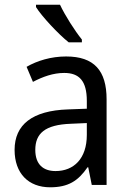

<svg xmlns="http://www.w3.org/2000/svg" viewBox="-20 -786 548 816"><path d="M235 -766H133V-756C157 -717 228 -641 272 -606H328V-618C298 -655 256 -721 235 -766ZM261 -546C197 -546 138 -528 93 -502L120 -438C162 -460 206 -476 253 -476C316 -476 349 -443 349 -357V-324L269 -321C117 -316 42 -256 42 -149C42 -49 101 10 193 10C270 10 312 -17 352 -75H355L370 0H433V-364C433 -486 380 -546 261 -546ZM281 -260 349 -263V-213C349 -111 293 -59 216 -59C164 -59 130 -87 130 -149C130 -218 170 -256 281 -260Z"/></svg>

Font: Noto Sans Malayalam SemiCondensed
Style: Regular
Weight: 400
Width: 4
Designer: Jelle Bosma - Monotype Design Team
Foundry: Monotype Imaging Inc.
Version: Version 2.104